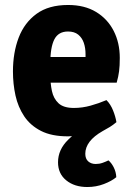

<svg xmlns="http://www.w3.org/2000/svg" viewBox="-20 -533 537 771"><path d="M415.5 111Q427.5 121 436.8 139.2Q446 157.5 447 178.5Q428.5 194 397.2 206Q366 218 330.5 218Q279 218 246 191.2Q213 164.5 213 118.5Q213 68 253.8 28Q294.5 -12 351 -38L447.5 -42.5Q434.5 -31.5 421.2 -23.2Q408 -15 392 -6.5Q357 13.5 339.8 36.2Q322.5 59 322.5 84.5Q322.5 104.5 334.2 115Q346 125.5 364.5 125.5Q379 125.5 392.2 120.8Q405.5 116 415.5 111ZM127 -201V-304H323.5V-315.5Q323.5 -340.5 316.5 -361Q309.5 -381.5 294 -394Q278.5 -406.5 253 -406.5Q214.5 -406.5 198.2 -374.8Q182 -343 182 -279V-234Q182 -198 188.5 -167.5Q195 -137 215.2 -118.2Q235.5 -99.5 276.5 -99.5Q310.5 -99.5 343.8 -108.8Q377 -118 407.5 -131Q424 -114.5 434 -89.5Q444 -64.5 447.5 -42.5Q406.5 -19.5 356 -2.5Q305.5 14.5 252.5 14.5Q187.5 14.5 144.8 -7.2Q102 -29 77.2 -66Q52.5 -103 42.2 -149.5Q32 -196 32 -246Q32 -321.5 55 -381.8Q78 -442 126.8 -477.5Q175.5 -513 253.5 -513Q319.5 -513 365.8 -485Q412 -457 436.5 -409Q461 -361 461 -300.5Q461 -268.5 458.2 -247Q455.5 -225.5 448.5 -201Z"/></svg>

Font: Signika Negative Light
Style: Bold
Weight: 700
Version: Version 2.001